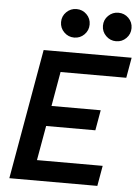

<svg xmlns="http://www.w3.org/2000/svg" viewBox="-61 -972 741 1019"><g transform="rotate(5 309.5 -462.5)"><path d="M27.8 0 149.9 -693.4H618.7L599.6 -585H249.5L217.3 -401.4H479.5L460.4 -293H198.2L165.5 -108.4H515.6L496.6 0ZM305.2 -773.4Q273.9 -773.4 251.5 -795.7Q229 -817.9 229 -849.6Q229 -881.3 251.5 -903.3Q273.9 -925.3 305.2 -925.3Q336.9 -925.3 359.1 -903.3Q381.3 -881.3 381.3 -849.6Q381.3 -817.9 359.1 -795.7Q336.9 -773.4 305.2 -773.4ZM528.3 -773.4Q497.1 -773.4 474.6 -795.7Q452.1 -817.9 452.1 -849.6Q452.1 -881.3 474.6 -903.3Q497.1 -925.3 528.3 -925.3Q560.1 -925.3 582.3 -903.3Q604.5 -881.3 604.5 -849.6Q604.5 -817.9 582.3 -795.7Q560.1 -773.4 528.3 -773.4Z"/></g></svg>

Font: Cascadia Code NF SemiBold
Style: Italic
Weight: 600
Italic angle: -10°
Monospace: yes
Designer: Aaron Bell
Foundry: Saja Typeworks
Version: Version 2404.023; ttfautohint (v1.8.4)